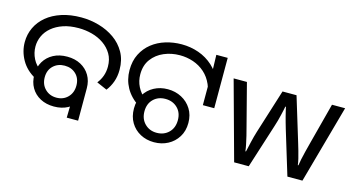

<svg xmlns="http://www.w3.org/2000/svg" viewBox="-74 -964 2353 1271"><g transform="rotate(15 1102.5 -329.0)"><path d="M328 -49Q275 -49 234.5 -70.5Q194 -92 171.5 -130.5Q149 -169 149 -220Q149 -271 172 -309.5Q195 -348 235.5 -369.5Q276 -391 330 -391Q383 -391 423 -369.5Q463 -348 485.5 -310Q508 -272 508 -222Q508 -171 485.5 -132Q463 -93 422.5 -71Q382 -49 328 -49ZM329 -110Q376 -110 406.5 -141Q437 -172 437 -221Q437 -270 406.5 -299.5Q376 -329 329 -329Q282 -329 251 -299.5Q220 -270 220 -221Q220 -172 251 -141Q282 -110 329 -110ZM161 -198Q97 -233 64.5 -290.5Q32 -348 32 -412Q32 -465 54 -511.5Q76 -558 117.5 -592.5Q159 -627 218.5 -646.5Q278 -666 353 -666Q415 -666 474.5 -649Q534 -632 581.5 -598.5Q629 -565 657.5 -514.5Q686 -464 686 -396Q686 -351 672.5 -313.5Q659 -276 636 -247L565 -278Q585 -303 595.5 -332.5Q606 -362 606 -396Q606 -446 584.5 -482.5Q563 -519 527 -544Q491 -569 446 -581Q401 -593 354 -593Q294 -593 248.5 -577.5Q203 -562 171.5 -535.5Q140 -509 124 -474.5Q108 -440 108 -402Q108 -358 128 -318.5Q148 -279 185 -256L161 -198ZM434 -187 508 -222V0H430Z M871 -198Q810 -238 780 -292.5Q750 -347 750 -412Q750 -475 774 -522.5Q798 -570 838.5 -602Q879 -634 931.5 -650Q984 -666 1041 -666Q1102 -666 1157.5 -646.5Q1213 -627 1256.5 -587.5Q1300 -548 1325 -488.5Q1350 -429 1350 -348H1293Q1293 -410 1273 -456Q1253 -502 1218.5 -532.5Q1184 -563 1140 -578Q1096 -593 1048 -593Q990 -593 939.5 -571.5Q889 -550 857.5 -508Q826 -466 826 -404Q826 -358 845.5 -319.5Q865 -281 899 -254L871 -198ZM1279 -475 1283 -513 1279 -658H1357V-313H1279ZM1029 8Q977 8 935 -14.5Q893 -37 868.5 -78Q844 -119 844 -174Q844 -229 868.5 -269.5Q893 -310 935 -332.5Q977 -355 1029 -355Q1081 -355 1123.5 -332.5Q1166 -310 1191.5 -269.5Q1217 -229 1217 -174Q1217 -119 1191.5 -78Q1166 -37 1123.5 -14.5Q1081 8 1029 8ZM1030 -57Q1080 -57 1112.5 -89Q1145 -121 1145 -174Q1145 -226 1112.5 -257.5Q1080 -289 1030 -289Q980 -289 948 -257.5Q916 -226 916 -174Q916 -122 948.5 -89.5Q981 -57 1030 -57Z M1850 -303Q1844 -324 1838 -344.5Q1832 -365 1827.5 -383.5Q1823 -402 1819 -418Q1815 -434 1813 -445H1809Q1807 -434 1803.5 -418Q1800 -402 1795.5 -383Q1791 -364 1785.5 -343.5Q1780 -323 1773 -302L1677 -1H1577L1430 -537H1521L1595 -251Q1603 -222 1610 -192.5Q1617 -163 1622.5 -136.5Q1628 -110 1630 -91H1634Q1637 -103 1641 -121Q1645 -139 1649.5 -159Q1654 -179 1659.5 -199Q1665 -219 1670 -235L1765 -537H1861L1953 -235Q1960 -212 1967.5 -186Q1975 -160 1981 -135.5Q1987 -111 1989 -92H1993Q1995 -109 2000.5 -134.5Q2006 -160 2013.5 -190.5Q2021 -221 2029 -251L2104 -537H2194L2045 -1H1942Z"/></g></svg>

Font: oriya25
Style: Book
Weight: 400
Designer: Jelle Bosma - Monotype Design Team
Foundry: Monotype Imaging Inc.
Version: Version 2.003